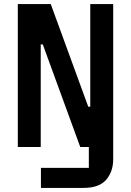

<svg xmlns="http://www.w3.org/2000/svg" viewBox="-20 -718 640 938"><path d="M179 0C179 0 179 -501 179 -501C179 -501 189 -501 189 -501C189 -501 372 0 372 0C372 0 414 0 414 0C414 0 414 102 414 102C414 102 180 102 180 102C180 102 180 200 180 200C180 200 389 200 389 200C389 200 389 200 389 200C438 200 475 187 498 161C521 135 533 101 533 60C533 60 533 -698 533 -698C533 -698 421 -698 421 -698C421 -698 421 -197 421 -197C421 -197 411 -197 411 -197C411 -197 228 -698 228 -698C228 -698 67 -698 67 -698C67 -698 67 0 67 0C67 0 179 0 179 0Z"/></svg>

Font: IBM Plex Mono Mod
Style: SemiBold
Weight: 500
Designer: Mike Abbink, Paul van der Laan, Pieter van Rosmalen
Foundry: Bold Monday
Version: ""